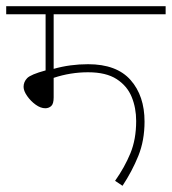

<svg xmlns="http://www.w3.org/2000/svg" viewBox="-20 -642 554 619"><path d="M153 -596V-420Q206 -435 264 -435Q356 -435 401 -384Q446 -333 446 -250Q446 -189 426 -139.5Q406 -90 375 -43L351 -59Q382 -103 400.5 -148Q419 -193 419 -252Q419 -294 404.5 -329.5Q390 -365 356 -387Q322 -409 264 -409Q207 -409 153 -391V-328Q153 -307 145 -300Q137 -293 126 -293Q111 -293 95 -304.5Q79 -316 67.5 -332.5Q56 -349 56 -362Q56 -378 67.5 -390Q79 -402 127 -415V-596H0V-622H514V-596Z"/></svg>

Font: Noto Sans Thin
Style: Regular
Weight: 100
Designer: Monotype Design Team
Foundry: Monotype Imaging Inc.
Version: Version 2.007